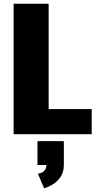

<svg xmlns="http://www.w3.org/2000/svg" viewBox="-20 -720 540 1030"><path d="M53 0V-700H241V-135H472V0ZM216.5 290 183.5 212Q196 210 206.2 205Q216.5 200 222.8 189.8Q229 179.5 229 163L322.5 165Q322.5 205.5 303 231.8Q283.5 258 258.5 272Q233.5 286 216.5 290ZM181 165V37H322.5V165Z"/></svg>

Font: Trispace Thin ExtraBold
Style: Regular
Weight: 800
Version: Version 1.210